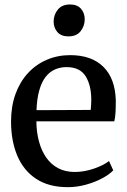

<svg xmlns="http://www.w3.org/2000/svg" viewBox="-20 -802 552 834"><path d="M274.5 11Q192 11 137.2 -25Q82.5 -61 55.2 -125.5Q28 -190 28 -274Q28 -340 47.2 -393.2Q66.5 -446.5 101.2 -484.2Q136 -522 183 -542.2Q230 -562.5 285 -562.5Q377.5 -562.5 429 -511.8Q480.5 -461 483 -365.5Q483 -335.5 481.8 -313.5Q480.5 -291.5 476.5 -275H138Q138.5 -227 149.5 -186.8Q160.5 -146.5 181.2 -117Q202 -87.5 233 -71.2Q264 -55 305 -55Q346.5 -55 388.8 -69.8Q431 -84.5 453.5 -102.5L472 -62Q454 -43.5 423 -27Q392 -10.5 353.2 0.2Q314.5 11 274.5 11ZM138.5 -323.5 374 -324.5Q375 -334 375.8 -346.5Q376.5 -359 376.5 -368.5Q376.5 -431.5 351.8 -471Q327 -510.5 269 -510.5Q241.5 -510.5 218.5 -500.2Q195.5 -490 178.2 -468Q161 -446 150.8 -410.2Q140.5 -374.5 138.5 -323.5ZM276.5 -644Q245.5 -644 229.2 -662.8Q213 -681.5 213 -708.5Q213 -737.5 231 -760Q249 -782.5 284 -782.5H285Q315.5 -782.5 331.8 -764Q348 -745.5 348 -718.5Q348 -689 330.2 -666.5Q312.5 -644 277.5 -644Z"/></svg>

Font: Merriweather 36pt
Style: Regular
Weight: 400
Designer: Eben Sorkin
Foundry: Eben Sorkin
Version: Version 2.100